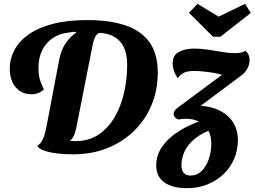

<svg xmlns="http://www.w3.org/2000/svg" viewBox="-20 -784 1331 1004"><path d="M362 23Q315 23 276 18Q237 13 210.5 3.5Q184 -6 175 -21Q190 -32 198.5 -45.5Q207 -59 213 -80Q219 -101 225 -132L290 -474Q300 -521 321 -554.5Q342 -588 378 -613L377 -617Q367 -618 358.5 -617Q350 -616 342 -614Q294 -610 257.5 -586Q221 -562 201 -522Q181 -482 181 -428Q181 -399 187 -374Q193 -349 210 -317Q197 -304 180 -297.5Q163 -291 146 -291Q108 -291 82.5 -309Q57 -327 44 -357Q31 -387 31 -423Q31 -476 55.5 -522.5Q80 -569 130 -604Q180 -639 256 -659Q332 -679 435 -679Q555 -679 637 -651Q719 -623 762 -562.5Q805 -502 805 -404Q805 -315 773.5 -237.5Q742 -160 683 -101.5Q624 -43 543 -10Q462 23 362 23ZM374 -46Q444 -46 495 -80Q546 -114 579.5 -171.5Q613 -229 629 -300Q645 -371 645 -445Q645 -502 627 -538Q609 -574 576 -592.5Q543 -611 498 -612Q485 -605 477.5 -590Q470 -575 466 -557L381 -126Q374 -89 364.5 -71Q355 -53 345 -48Q352 -47 360 -46.5Q368 -46 374 -46ZM958 200Q881 200 839 169.5Q797 139 797 81Q797 28 827.5 -16.5Q858 -61 912.5 -96Q967 -131 1039 -155L1098 -111Q1035 -89 998 -58Q961 -27 945 8Q929 43 929 79Q929 106 940.5 120Q952 134 977 134Q1010 134 1034 110.5Q1058 87 1071.5 48.5Q1085 10 1085 -33Q1085 -73 1069 -102Q1053 -131 1023 -147Q993 -163 950 -163Q941 -163 931.5 -162Q922 -161 913 -159L1004 -232Q1076 -231 1125 -207.5Q1174 -184 1199 -144Q1224 -104 1224 -52Q1224 0 1204.5 46Q1185 92 1149 126.5Q1113 161 1064.5 180.5Q1016 200 958 200ZM913 -159Q900 -164 894 -172Q888 -180 888 -188Q888 -198 893.5 -205.5Q899 -213 911 -222L1141 -393Q1121 -399 1094 -403.5Q1067 -408 1040.5 -410.5Q1014 -413 995 -413Q963 -413 943.5 -404.5Q924 -396 910 -375Q897 -392 890 -412.5Q883 -433 883 -453Q883 -495 915.5 -512.5Q948 -530 996 -530Q1030 -530 1067 -524.5Q1104 -519 1140.5 -512.5Q1177 -506 1208 -506Q1243 -506 1264 -518Q1276 -507 1280.5 -495.5Q1285 -484 1285 -469Q1285 -446 1272.5 -423.5Q1260 -401 1235 -384L1016 -221ZM1094 -592 968 -717 1013 -764 1123 -697 1262 -764 1291 -716 1133 -592Z"/></svg>

Font: Sansita Swashed Light SemiBold
Style: Regular
Weight: 600
Version: Version 1.003